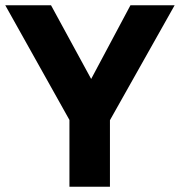

<svg xmlns="http://www.w3.org/2000/svg" viewBox="-22 -710 684 730"><path d="M261 -220 -2 -690H172L361 -343ZM242 0V-381H396V0ZM378 -221 289 -343 474 -690H642Z"/></svg>

Font: Radio Canada Big
Style: Regular
Weight: 400
Designer: Étienne Aubert Bonn
Foundry: Coppers and Brasses
Version: Version 1.001